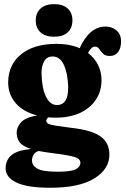

<svg xmlns="http://www.w3.org/2000/svg" viewBox="-20 -658 590 904"><path d="M316.5 -56Q411 -45.5 453 -16Q495 13.5 495 70.5Q495 138 424.2 182Q353.5 226 216.5 226Q107.5 226 57 201.2Q6.5 176.5 6.5 134.5Q6.5 96.5 33.5 73Q60.5 49.5 126 43.5Q85 30 71.8 10.8Q58.5 -8.5 58.5 -34Q58.5 -59.5 79.2 -82.2Q100 -105 154.5 -114.5Q88.5 -131.5 53.5 -172.8Q18.5 -214 18.5 -270Q18.5 -352.5 79 -402Q139.5 -451.5 246.5 -451.5Q278 -451.5 305.2 -446.2Q332.5 -441 355 -431Q401.5 -533 477 -533Q507 -533 528.5 -514.8Q550 -496.5 550 -463Q550 -432 536.2 -413.2Q522.5 -394.5 497.5 -394.5Q475.5 -394.5 465 -405.5Q454.5 -416.5 447 -427.5Q439.5 -438.5 426.5 -438.5Q410 -438.5 394.5 -408.5Q426 -384.5 442 -351.5Q458 -318.5 458 -281Q458 -228 431 -188Q404 -148 355.8 -126Q307.5 -104 243.5 -104Q225 -104 207.5 -105.5Q198 -97 198 -89.5Q198 -80.5 207.5 -75.5Q217 -70.5 242.8 -66.2Q268.5 -62 316.5 -56ZM228 -392Q200.5 -392 187.8 -369.2Q175 -346.5 175.5 -311Q177.5 -240.5 196.8 -202Q216 -163.5 248 -163.5Q302.5 -163.5 301 -249.5Q299 -312.5 280.8 -352.2Q262.5 -392 228 -392ZM130.5 97Q130.5 121 155.5 135.8Q180.5 150.5 252.5 150.5Q314 150.5 336.2 139.2Q358.5 128 358.5 108Q358.5 89 329.2 80.5Q300 72 223 62.5Q188.5 58 162.5 53Q147.5 56.5 139 69.5Q130.5 82.5 130.5 97ZM235 -485Q194 -485 171.2 -505.2Q148.5 -525.5 148.5 -562Q148.5 -597.5 171.2 -618Q194 -638.5 235 -638.5Q276 -638.5 298.5 -618Q321 -597.5 321 -562Q321 -526 298.5 -505.5Q276 -485 235 -485Z"/></svg>

Font: Fraunces 144pt SuperSoft
Style: Bold
Weight: 700
Version: Version 1.000;[b76b70a41]